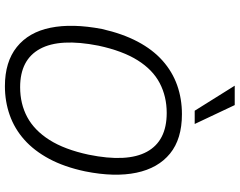

<svg xmlns="http://www.w3.org/2000/svg" viewBox="-117 -851 976 782"><g transform="rotate(90 371.0 -460.0)"><path d="M331 8Q232 8 171.5 -40.5Q111 -89 93 -177.5Q75 -266 98 -387Q117 -471 149.5 -532.5Q182 -594 227 -634Q272 -674 327 -693.5Q382 -713 445 -713Q546 -713 605.5 -664.5Q665 -616 683.5 -527.5Q702 -439 678 -319Q660 -234 627 -172.5Q594 -111 549 -71Q504 -31 448.5 -11.5Q393 8 331 8ZM335 -54Q403 -54 457 -83Q511 -112 550 -173.5Q589 -235 610 -333Q642 -490 598 -570.5Q554 -651 440 -651Q373 -651 318.5 -622.5Q264 -594 225.5 -532.5Q187 -471 166 -373Q135 -216 179 -135Q223 -54 335 -54ZM431 -765 329 -928H408L485 -765Z"/></g></svg>

Font: Nunito Sans 7pt SemiCondensed Light
Style: Italic
Weight: 300
Width: 4
Italic angle: -9°
Designer: Vernon Adams
Foundry: Vernon Adams
Version: Version 3.101;gftools[0.9.27]